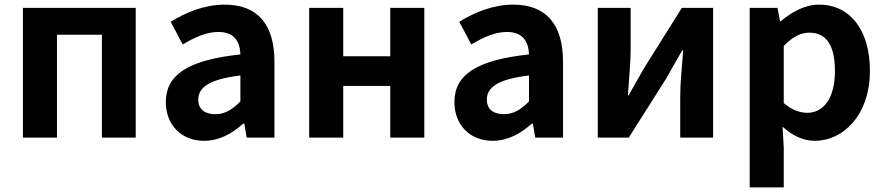

<svg xmlns="http://www.w3.org/2000/svg" viewBox="-20 -594 3822 829"><path d="M79 0H226V-444H420V0H566V-560H79Z M861 14C926 14 982 -17 1030 -60H1035L1045 0H1165V-327C1165 -489 1092 -574 950 -574C862 -574 782 -540 717 -500L769 -402C821 -433 871 -456 923 -456C992 -456 1016 -414 1018 -359C793 -335 696 -272 696 -153C696 -57 761 14 861 14ZM910 -101C867 -101 836 -120 836 -164C836 -215 881 -252 1018 -268V-156C983 -121 952 -101 910 -101Z M1315 0H1462V-223H1665V0H1812V-560H1665V-351H1462V-560H1315Z M2107 14C2172 14 2228 -17 2276 -60H2281L2291 0H2411V-327C2411 -489 2338 -574 2196 -574C2108 -574 2028 -540 1963 -500L2015 -402C2067 -433 2117 -456 2169 -456C2238 -456 2262 -414 2264 -359C2039 -335 1942 -272 1942 -153C1942 -57 2007 14 2107 14ZM2156 -101C2113 -101 2082 -120 2082 -164C2082 -215 2127 -252 2264 -268V-156C2229 -121 2198 -101 2156 -101Z M2561 0H2695L2859 -259C2877 -291 2906 -344 2926 -377H2930C2924 -307 2917 -233 2917 -176V0H3059V-560H2924L2761 -300C2743 -268 2713 -216 2694 -182H2691C2696 -252 2703 -327 2703 -383V-560H2561Z M3217 215H3364V44L3359 -47C3401 -8 3449 14 3498 14C3621 14 3736 -97 3736 -289C3736 -461 3653 -574 3516 -574C3455 -574 3398 -542 3351 -502H3348L3337 -560H3217ZM3466 -107C3435 -107 3400 -118 3364 -149V-396C3402 -434 3436 -453 3474 -453C3551 -453 3585 -394 3585 -287C3585 -165 3532 -107 3466 -107Z"/></svg>

Font: Source Han Sans KR
Style: Bold
Weight: 700
Designer: Ryoko NISHIZUKA 西塚涼子 (kana, bopomofo & ideographs); Paul D. Hunt (Latin, Greek & Cyrillic); Sandoll Communications 산돌커뮤니
Foundry: Adobe
Version: Version 2.004;hotconv 1.0.118;makeotfexe 2.5.65603